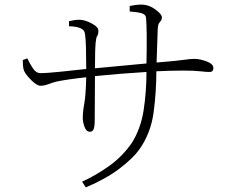

<svg xmlns="http://www.w3.org/2000/svg" viewBox="-20 -776 1040 835"><path d="M79 -515 99 -522Q109 -500 123 -479Q137 -458 155 -458Q186 -458 247 -464.5Q308 -471 355 -476Q355 -508 354 -561Q353 -614 348 -636Q340 -660 280 -662V-684Q305 -690 326 -690Q348 -690 378 -674.5Q408 -659 408 -642Q408 -627 403 -620Q398 -613 396 -591Q393 -559 393 -479L617 -500Q620 -647 615 -700Q613 -714 594 -719Q575 -724 544 -726V-750Q572 -756 594 -756Q627 -756 655.5 -735Q684 -714 684 -701Q684 -691 680 -686.5Q676 -682 671.5 -675Q667 -668 666 -651L661 -504Q755 -512 781.5 -516Q808 -520 825 -520Q849 -520 878.5 -509Q908 -498 908 -480Q908 -473 904.5 -468Q901 -463 890 -463Q877 -463 851 -466Q825 -469 776 -469Q727 -469 660 -466Q660 -377 648 -287Q636 -197 586 -126Q559 -88 500 -43Q441 2 353 39L337 14Q395 -12 453 -53Q511 -94 553 -154Q592 -216 604.5 -296Q617 -376 617 -463Q500 -456 393 -445L392 -257Q392 -227 387.5 -215Q383 -203 371 -203Q355 -203 347.5 -224.5Q340 -246 340 -262Q340 -291 346.5 -325Q353 -359 355 -440Q272 -431 225 -421Q206 -416 189 -409.5Q172 -403 156 -403Q141 -403 117.5 -426Q94 -449 85 -467Q81 -476 80 -491Q79 -506 79 -515Z"/></svg>

Font: Minh Nguyen ExtraLight
Style: Regular
Weight: 250
Designer: Ryoko NISHIZUKA 西塚涼子 (kana & ideographs); Frank Grießhammer (Latin, Greek & Cyrillic); Wenlong ZHANG 张文龙 (bopomofo); San
Foundry: Adobe
Version: Version 1.100;July 7, 2023;FontCreator 14.0.0.2814 64-bit